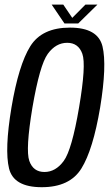

<svg xmlns="http://www.w3.org/2000/svg" viewBox="-20 -799 470 824"><path d="M159.2 4.4Q279.5 4.4 329.3 -75.9Q379.2 -156.2 409.8 -337.7Q439.4 -519 419.9 -599.8Q400.4 -680.5 280.1 -680.5Q159.7 -680.5 109.8 -600.2Q59.9 -519.9 29.2 -337.7Q-0.9 -156.5 18.8 -76Q38.6 4.4 159.2 4.4ZM170.8 -60.9Q122.5 -60.9 105.8 -108.5Q89 -156.2 119.2 -337.7Q150.6 -520.6 185.1 -567.9Q219.7 -615.3 268.4 -615.3Q316.5 -615.3 333.4 -568Q350.4 -520.8 319.3 -337.7Q288.4 -155.9 253.6 -108.4Q218.8 -60.9 170.8 -60.9ZM256.6 -698.4H315.8L398 -779.2H346.6L290.1 -722.3L251.6 -779.2H201.8Z"/></svg>

Font: Anybody Thin Condensed
Style: Italic
Weight: 100
Width: 3
Italic angle: -10°
Version: Version 1.113;gftools[0.9.25]